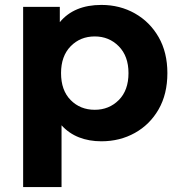

<svg xmlns="http://www.w3.org/2000/svg" viewBox="-20 -566 734 780"><path d="M392 8Q342 8 301 -8Q260 -24 230 -57V194H74V-538H223V-476Q281 -546 392 -546Q467 -546 528 -511.5Q589 -477 624.5 -415Q660 -353 660 -269Q660 -184 624.5 -122Q589 -60 528 -26Q467 8 392 8ZM365 -120Q423 -120 462.5 -159.5Q502 -199 502 -269Q502 -338 462.5 -378Q423 -418 365 -418Q306 -418 267 -378Q228 -338 228 -269Q228 -199 267 -159.5Q306 -120 365 -120Z"/></svg>

Font: Montserrat
Style: Bold
Weight: 700
Designer: Julieta Ulanovsky
Foundry: Julieta Ulanovsky
Version: Version 9.000; ttfautohint (v1.8.4.7-5d5b)